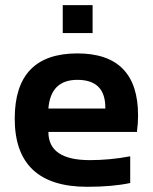

<svg xmlns="http://www.w3.org/2000/svg" viewBox="-20 -718 587 738"><path d="M277.3 -512.7Q510.7 -512.7 510.7 -274.4Q510.7 -242.7 506.3 -210.9H166Q166 -102.5 325.2 -102.5Q402.8 -102.5 480.5 -117.2V-14.6Q412.6 0 315.4 0Q36.6 0 36.6 -262.2Q36.6 -512.7 277.3 -512.7ZM166 -300.8H384.8V-304.7Q384.8 -411.1 277.3 -411.1Q174.8 -411.1 166 -300.8ZM335.9 -698.2V-590.8H221.2V-698.2Z"/></svg>

Font: SansationBold
Style: Bold
Weight: 700
Designer: Bernd Montag
Version: Version 1.301